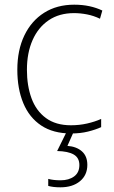

<svg xmlns="http://www.w3.org/2000/svg" viewBox="-20 -560 485 820"><path d="M284 10Q207 10 156 -24Q105 -58 79.5 -119.5Q54 -181 54 -262Q54 -346 84 -408.5Q114 -471 168.5 -505.5Q223 -540 297 -540Q332 -540 362 -533.5Q392 -527 417 -515L407 -480Q380 -493 351.5 -498.5Q323 -504 296 -504Q233 -504 188 -473.5Q143 -443 119 -388.5Q95 -334 95 -262Q95 -194 114.5 -140.5Q134 -87 176 -56Q218 -25 283 -25Q319 -25 352 -32.5Q385 -40 412 -52V-17Q388 -6 355.5 2Q323 10 284 10ZM353 144Q353 188 321.5 214Q290 240 238 240Q207 240 186 234V204Q208 210 239 210Q274 210 296.5 193.5Q319 177 319 145Q319 114 295 100Q271 86 224 85L266 0H296L268 63Q307 66 330 86.5Q353 107 353 144Z"/></svg>

Font: Noto Sans Disp ExtLt
Style: Regular
Weight: 200
Designer: Monotype Design Team
Foundry: Monotype Imaging Inc.
Version: Version 2.000;GOOG;noto-source:20170915:90ef993387c0